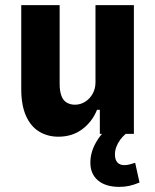

<svg xmlns="http://www.w3.org/2000/svg" viewBox="-20 -523 607 750"><path d="M208 11Q166 11 133 -9Q100 -29 81.5 -70.5Q63 -112 63 -175V-503H213V-195Q213 -167 220 -148.5Q227 -130 241 -122Q255 -114 273 -114Q294 -114 312.5 -125.5Q331 -137 342 -157Q353 -177 353 -201V-503H503V0H370V-94H359Q340 -47 301 -18Q262 11 208 11ZM446 207Q393 207 363 182Q333 157 333 112Q333 70 357.5 29Q382 -12 425 -42L471 0Q459 10 449.5 23Q440 36 434.5 50.5Q429 65 429 80Q429 101 438.5 111.5Q448 122 466 122Q475 122 485.5 119.5Q496 117 508 113L525 190Q503 199 485 203Q467 207 446 207Z"/></svg>

Font: Nunito Sans 7pt Condensed ExtraBold
Style: Regular
Weight: 800
Width: 3
Designer: Vernon Adams
Foundry: Vernon Adams
Version: Version 3.101;gftools[0.9.27]